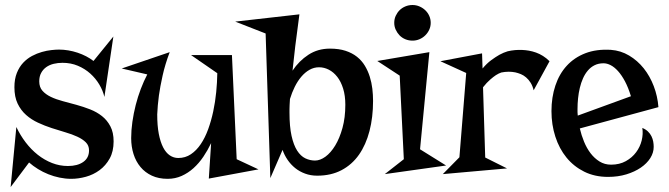

<svg xmlns="http://www.w3.org/2000/svg" viewBox="-20 -697 2696 774"><path d="M217.8 -497.1Q236.3 -497.1 255.4 -493.9Q274.4 -490.7 292.7 -484.6Q311 -478.5 327.4 -470Q343.8 -461.4 356.9 -451.2L437 -549.8L400.9 -306.2Q395 -331.5 380.4 -356.2Q365.7 -380.9 344 -400.4Q322.3 -419.9 293.9 -431.9Q265.6 -443.8 231.9 -443.8Q213.4 -443.8 196.3 -439.7Q179.2 -435.5 166.3 -426.3Q153.3 -417 145.8 -402.8Q138.2 -388.7 138.2 -369.1Q138.2 -345.7 151.1 -331.1Q164.1 -316.4 185.1 -306.4Q206.1 -296.4 232.9 -289.3Q259.8 -282.2 288.1 -274.4Q316.4 -266.6 343.3 -256.1Q370.1 -245.6 391.1 -229Q412.1 -212.4 425 -187.7Q438 -163.1 438 -127Q438 -86.4 422.1 -57.9Q406.2 -29.3 381.3 -11Q356.4 7.3 326.2 15.6Q295.9 23.9 267.1 23.9Q243.7 23.9 220.2 19Q196.8 14.2 174.8 5.4Q152.8 -3.4 133.1 -15.6Q113.3 -27.8 97.2 -42L22.9 57.1L45.9 -185.1Q61.5 -151.9 83.5 -123Q105.5 -94.2 132.3 -73Q159.2 -51.8 189.9 -39.8Q220.7 -27.8 253.9 -27.8Q292.5 -27.8 315.7 -44.2Q338.9 -60.5 338.9 -90.8Q338.9 -110.4 325.9 -123.3Q313 -136.2 291.7 -146Q270.5 -155.8 243.7 -163.6Q216.8 -171.4 188.5 -180.7Q160.2 -189.9 133.3 -202.4Q106.4 -214.8 85.2 -233.6Q64 -252.4 51 -279.5Q38.1 -306.6 38.1 -345.2Q38.1 -378.4 47.9 -402.8Q57.6 -427.2 73.5 -444.1Q89.4 -460.9 109.1 -471.4Q128.9 -481.9 148.9 -487.5Q168.9 -493.2 187 -495.1Q205.1 -497.1 217.8 -497.1Z M915 -475.1 934.1 -55.2 1022 -14.2 821.8 22.9 831.1 -120.1Q817.4 -91.3 799.8 -65.2Q782.2 -39.1 760.3 -19.3Q738.3 0.5 712.2 12.2Q686 23.9 655.8 23.9Q619.6 23.9 592.3 11.2Q564.9 -1.5 546.4 -23.7Q527.8 -45.9 518.3 -75.9Q508.8 -106 508.8 -140.1Q508.8 -171.9 513.7 -206.1Q518.6 -240.2 527.1 -273.7Q535.6 -307.1 547.6 -338.6Q559.6 -370.1 573.7 -397L470.7 -420.9L664.1 -486.8Q645.5 -437.5 635.5 -392.3Q625.5 -347.2 620.6 -312Q615.2 -271 613.8 -235.8Q613.8 -190.4 620.1 -157.5Q626.5 -124.5 637.7 -102.8Q648.9 -81.1 664.6 -70.6Q680.2 -60.1 698.7 -60.1Q727.1 -60.1 749.5 -75.2Q772 -90.3 789.3 -116Q806.6 -141.6 819.1 -175.8Q831.5 -210 839.6 -248Q847.7 -286.1 851.6 -325.7Q855.5 -365.2 856 -401.9L750 -475.1Z M1258.8 11.2Q1232.4 11.2 1210 2.9Q1187.5 -5.4 1169.9 -19.5Q1152.3 -33.7 1139.4 -52.5Q1126.5 -71.3 1119.1 -92.8L1069.8 21L1050.8 -562L928.2 -609.9L1187 -639.2Q1177.2 -567.9 1170.4 -512Q1163.6 -456.1 1159.2 -412.1Q1185.5 -451.7 1223.4 -476.3Q1261.2 -501 1310.1 -501Q1346.2 -501 1373 -492.2Q1399.9 -483.4 1419.2 -468Q1438.5 -452.6 1450.9 -431.9Q1463.4 -411.1 1470.7 -387.7Q1478 -364.3 1481 -339.4Q1483.9 -314.5 1483.9 -290Q1483.9 -224.1 1469.5 -168.7Q1455.1 -113.3 1427 -73.2Q1398.9 -33.2 1356.7 -11Q1314.5 11.2 1258.8 11.2ZM1266.1 -425.8Q1245.6 -425.8 1227.5 -415.5Q1209.5 -405.3 1194.6 -387.7Q1179.7 -370.1 1168.2 -346.9Q1156.7 -323.7 1148.9 -297.9Q1147.9 -283.7 1147.5 -273.7Q1147 -263.7 1147 -256.8Q1146.5 -248.5 1147 -243.2Q1147 -186.5 1155.3 -149.4Q1163.6 -112.3 1177.7 -90.1Q1191.9 -67.9 1210.7 -58.8Q1229.5 -49.8 1250 -49.8Q1270.5 -49.8 1292 -65.4Q1313.5 -81.1 1331.3 -110.4Q1349.1 -139.6 1360.6 -181.2Q1372.1 -222.7 1372.1 -274.9Q1372.1 -311.5 1363.3 -339.8Q1354.5 -368.2 1339.6 -387.2Q1324.7 -406.2 1305.7 -416Q1286.6 -425.8 1266.1 -425.8Z M1531.2 4.9 1607.9 -55.2 1591.3 -392.1 1501 -451.2 1710.9 -486.8 1673.3 -95.2 1778.3 -29.8ZM1716.3 -605Q1716.3 -590.3 1710.4 -577.4Q1704.6 -564.5 1694.3 -554.4Q1684.1 -544.4 1670.9 -538.8Q1657.7 -533.2 1643.1 -533.2Q1627.4 -533.2 1614 -538.8Q1600.6 -544.4 1590.8 -554.4Q1581.1 -564.5 1575.2 -577.4Q1569.3 -590.3 1569.3 -605Q1569.3 -620.1 1575.2 -633.1Q1581.1 -646 1590.8 -655.8Q1600.6 -665.5 1614 -671.1Q1627.4 -676.8 1643.1 -676.8Q1657.7 -676.8 1670.9 -671.1Q1684.1 -665.5 1694.3 -655.8Q1704.6 -646 1710.4 -633.1Q1716.3 -620.1 1716.3 -605Z M2131.3 -333Q2127 -351.1 2118.9 -363.8Q2110.8 -376.5 2100.8 -385Q2090.8 -393.6 2079.6 -398.2Q2068.4 -402.8 2057.1 -405.3Q2030.8 -410.6 2001 -404.8Q1990.7 -401.4 1979 -394Q1968.8 -387.2 1955.6 -375.7Q1942.4 -364.3 1927.2 -345.2L1936 -62L2023.9 -18.1L1765.1 4.9L1832 -63L1859.4 -402.8L1755.4 -450.2L1923.3 -481.9L1925.3 -420.9Q1942.4 -441.4 1960.4 -454.6Q1978.5 -467.8 1993.2 -476.1Q2010.3 -485.4 2026.4 -490.2Q2055.7 -497.1 2085.9 -495.6Q2098.6 -495.1 2112.5 -492.7Q2126.5 -490.2 2140.9 -485.1Q2155.3 -480 2168.9 -471.4Q2182.6 -462.9 2195.3 -450.2Z M2317.4 -179.2Q2323.7 -151.9 2334.5 -125.7Q2345.2 -99.6 2360.8 -79.1Q2376.5 -58.6 2397 -45.9Q2417.5 -33.2 2443.4 -33.2Q2477.5 -33.2 2502.9 -47.4Q2528.3 -61.5 2544.4 -83.3Q2560.5 -105 2566.9 -131.1Q2573.2 -157.2 2569.3 -181.2Q2583 -175.8 2592 -167Q2601.1 -158.2 2606.2 -147.7Q2611.3 -137.2 2613.3 -126.2Q2615.2 -115.2 2615.2 -105Q2615.2 -81.5 2601.6 -59.8Q2587.9 -38.1 2563.2 -21.2Q2538.6 -4.4 2504.9 5.9Q2471.2 16.1 2431.2 16.1Q2377.4 16.1 2335.2 -4.9Q2293 -25.9 2263.7 -61.8Q2234.4 -97.7 2218.8 -146Q2203.1 -194.3 2203.1 -249Q2203.1 -304.7 2218.8 -351.8Q2234.4 -398.9 2264.9 -432.1Q2295.4 -465.3 2339.8 -482.4Q2384.3 -499.5 2442.4 -496.1Q2482.4 -493.2 2516.1 -473.1Q2549.8 -453.1 2575 -421.6Q2600.1 -390.1 2615.5 -349.6Q2630.9 -309.1 2634.3 -265.1ZM2308.1 -257.8Q2308.1 -251 2308.1 -244.4Q2308.1 -237.8 2309.1 -231L2523.4 -309.1Q2512.7 -344.2 2499.3 -369.4Q2485.8 -394.5 2471.2 -410.6Q2456.5 -426.8 2441.7 -434.3Q2426.8 -441.9 2413.1 -441.9Q2392.6 -441.9 2377 -434.1Q2361.3 -426.3 2349.9 -412.8Q2338.4 -399.4 2330.3 -381.3Q2322.3 -363.3 2317.4 -342.8Q2312.5 -322.3 2310.3 -300.5Q2308.1 -278.8 2308.1 -257.8Z"/></svg>

Font: Risque
Style: Regular
Weight: 400
Designer: Astigmatic (AOETI)
Foundry: Astigmatic (AOETI)
Version: Version 1.000